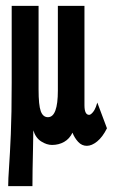

<svg xmlns="http://www.w3.org/2000/svg" viewBox="-20 -488 390 657"><path d="M8 149Q8 126 11 83.5Q14 41 17 -28.5Q20 -98 20 -204V-468H112V-182Q112 -128 119.5 -107.5Q127 -87 144 -87Q178 -87 178 -178V-468H269V-128Q269 -95 285 -95Q290 -95 297 -103Q304 -111 308 -122L313 -137L346 -49Q331 -19 312.5 -4Q294 11 277 11Q260 11 247.5 -2.5Q235 -16 228 -34Q218 -13 199.5 -2.5Q181 8 158 8Q140 8 121 -4Q102 -16 94 -42Q94 -18 93 19Q92 56 91.5 92Q91 128 91 149Z"/></svg>

Font: Inconsolata ExtraCondensed ExtraBold
Style: Regular
Weight: 800
Width: 2
Monospace: yes
Designer: Raph Levien, Cyreal, Brenton Simpson
Foundry: Raph Levien, Cyreal, Google
Version: Version 3.001; ttfautohint (v1.8.2.53-6de2)